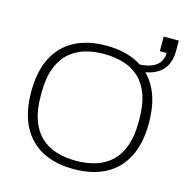

<svg xmlns="http://www.w3.org/2000/svg" viewBox="-120 -942 1035 1067"><g transform="rotate(15 397.5 -408.5)"><path d="M397 12Q291 12 215.5 -28Q140 -68 99.5 -147Q59 -226 59 -343Q59 -461 99.5 -539.5Q140 -618 215.5 -658Q291 -698 397 -698Q504 -698 579.5 -658Q655 -618 695.5 -539.5Q736 -461 736 -343Q736 -226 695.5 -147Q655 -68 579.5 -28Q504 12 397 12ZM397 -36Q459 -36 511 -52Q563 -68 600.5 -103.5Q638 -139 658.5 -195.5Q679 -252 679 -333V-353Q679 -434 658.5 -490.5Q638 -547 600.5 -582.5Q563 -618 511 -634Q459 -650 397 -650Q335 -650 283.5 -634Q232 -618 194.5 -582.5Q157 -547 136.5 -490.5Q116 -434 116 -353V-333Q116 -252 136.5 -195.5Q157 -139 194.5 -103.5Q232 -68 283.5 -52Q335 -36 397 -36ZM584 -606V-644Q655 -644 692.5 -670Q730 -696 730 -745H691V-829H778V-770Q778 -716 756 -679.5Q734 -643 690.5 -624.5Q647 -606 584 -606Z"/></g></svg>

Font: Archivo Thin
Style: Regular
Weight: 250
Designer: Hector Gatti
Foundry: Omnibus-Type
Version: Version 2.001